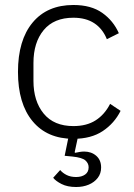

<svg xmlns="http://www.w3.org/2000/svg" viewBox="-20 -544 537 769"><path d="M274 12Q169 12 110.5 -58.5Q52 -129 52 -256Q52 -383 110.5 -453.5Q169 -524 274 -524Q345 -524 389.5 -492.5Q434 -461 456 -411L408 -387Q391 -429 357.5 -451Q324 -473 274 -473Q196 -473 155 -423.5Q114 -374 114 -292V-220Q114 -139 155 -89Q196 -39 274 -39Q327 -39 363 -62Q399 -85 421 -128L463 -100Q438 -50 391.5 -19Q345 12 274 12ZM285 205Q250 205 226.5 193Q203 181 193 168L221 137Q231 149 247 157Q263 165 285 165Q307 165 321 155Q335 145 335 126Q335 110 322 98.5Q309 87 270 83L239 80L258 -13H296L279 66L281 68Q290 66 299.5 64.5Q309 63 317 63Q346 63 365.5 80Q385 97 385 127Q385 151 371.5 168.5Q358 186 335.5 195.5Q313 205 285 205Z"/></svg>

Font: IBM Plex Sans Light
Style: Regular
Weight: 300
Designer: Mike Abbink, Paul van der Laan, Pieter van Rosmalen
Foundry: Bold Monday
Version: Version 3.201